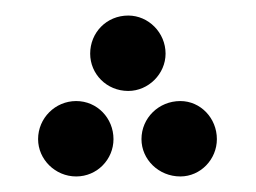

<svg xmlns="http://www.w3.org/2000/svg" viewBox="-20 -223 329 247"><path d="M145 -106C171 -106 193 -128 193 -154C193 -181 171 -203 145 -203C117 -203 96 -181 96 -154C96 -128 117 -106 145 -106ZM78 4C105 4 126 -18 126 -44C126 -71 105 -93 78 -93C51 -93 29 -71 29 -44C29 -18 51 4 78 4ZM212 4C238 4 259 -18 259 -44C259 -71 238 -93 212 -93C184 -93 162 -71 162 -44C162 -18 184 4 212 4Z"/></svg>

Font: Noto Sans Arabic UI SmCn
Style: Regular
Weight: 400
Width: 4
Designer: Monotype Design Team, Nadine Chahine and Nizar Qandah
Foundry: Monotype Imaging Inc.
Version: Version 2.010